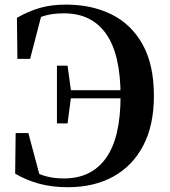

<svg xmlns="http://www.w3.org/2000/svg" viewBox="-20 -779 723 818"><path d="M44.6 -39.3 46.7 -212.2H100.8L155.3 -7.7L92.5 -30.1L82.5 -74.1Q123.5 -45 163.1 -31.9Q202.7 -18.7 252.5 -18.7Q369.5 -18.7 431.6 -105.6Q493.7 -192.5 493.7 -369.8Q493.7 -547.2 432.1 -634.7Q370.5 -722.2 252.8 -722.2Q200.7 -722.2 164.1 -710.2Q127.5 -698.2 89.4 -670.5L91.8 -707.5L160.1 -727.8L108.3 -528.3H54.2L52.1 -703Q100.9 -731.2 150 -745.3Q199.1 -759.4 261.4 -759.4Q370.5 -759.4 454.8 -717.8Q539.1 -676.2 587.4 -590.1Q635.7 -504 635.7 -370.5Q635.7 -245.5 590.3 -158.9Q545 -72.2 462.8 -26.8Q380.6 18.6 269.3 18.6Q201.8 18.6 146.6 3.6Q91.5 -11.5 44.6 -39.3ZM222.6 -253.3V-499.1H267.8L283 -388.9V-368.7L267.8 -253.3ZM257.4 -360.2V-394.7H535.5V-360.2Z"/></svg>

Font: Noto Serif TC
Style: Regular
Weight: 200
Designer: Ryoko NISHIZUKA 西塚涼子 (kana & ideographs); Frank Grießhammer (Latin, Greek & Cyrillic); Wenlong ZHANG 张文龙 (bopomofo); San
Foundry: Adobe
Version: Version 2.001;hotconv 1.1.0;makeotfexe 2.6.0